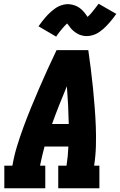

<svg xmlns="http://www.w3.org/2000/svg" viewBox="-20 -1002 640 1022"><path d="M3 0V-120H46Q55 -173 71 -225Q87 -277 106 -328.5Q125 -380 146 -431Q167 -482 189 -533Q211 -584 234 -634.5Q257 -685 281 -735H450Q457 -685 463.5 -634.5Q470 -584 475 -533Q480 -482 484 -431Q488 -380 490 -328.5Q492 -277 490.5 -224.5Q489 -172 481 -120H509V0H290V-120H334Q338 -145 340.5 -170.5Q343 -196 344 -222H217Q210 -196 204 -170.5Q198 -145 193 -120H221V0ZM346 -342Q345 -392 342.5 -442.5Q340 -493 336 -543Q315 -493 295 -442.5Q275 -392 257 -342ZM279 -807 185 -862Q194 -875 203 -886.5Q212 -898 220 -907.5Q228 -917 236.5 -925.5Q245 -934 253 -941Q261 -948 272 -956Q283 -964 294 -969Q305 -974 317.5 -977Q330 -980 342 -980Q347 -980 353 -979Q359 -978 364.5 -977Q370 -976 375.5 -974Q381 -972 386 -970Q391 -968 395.5 -965Q400 -962 404 -959.5Q408 -957 413 -952.5Q418 -948 421.5 -944Q425 -940 428.5 -936Q432 -932 434.5 -928.5Q437 -925 440 -921Q443 -917 446 -912Q454 -919 459.5 -925Q465 -931 472 -939.5Q479 -948 487 -958.5Q495 -969 505 -982L599 -928Q590 -915 581 -903.5Q572 -892 563.5 -882.5Q555 -873 547 -864.5Q539 -856 531 -849Q523 -842 512 -834Q501 -826 490 -821Q479 -816 466.5 -813Q454 -810 442 -810Q436 -810 430.5 -810.5Q425 -811 419.5 -812.5Q414 -814 408.5 -815.5Q403 -817 398 -819.5Q393 -822 388.5 -825Q384 -828 380 -830.5Q376 -833 371 -837.5Q366 -842 362 -846Q358 -850 355 -854Q352 -858 349.5 -861.5Q347 -865 343.5 -869.5Q340 -874 337 -877Q330 -870 324.5 -864.5Q319 -859 312 -850.5Q305 -842 296.5 -831.5Q288 -821 279 -807Z"/></svg>

Font: Iosevka Curly Slab HvExObl
Style: Regular
Weight: 900
Width: 7
Italic angle: -9°
Monospace: yes
Designer: Belleve Invis
Foundry: Belleve Invis
Version: Version 11.1.0; ttfautohint (v1.8.3)